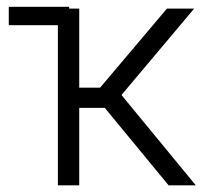

<svg xmlns="http://www.w3.org/2000/svg" viewBox="-20 -555 616 575"><path d="M6.3 -479.5V-534.7H187V-479.5ZM153.3 0V-529.3H217.3V-292.5H279.8L480 -529.3H561.5L343.8 -270.5L566.4 0H484.9L293.9 -231.9H217.3V0Z"/></svg>

Font: Inter 24pt Light
Style: Regular
Weight: 300
Designer: Rasmus Andersson
Foundry: rsms
Version: Version 4.001;git-66647c0bb